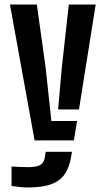

<svg xmlns="http://www.w3.org/2000/svg" viewBox="-20 -620 462 848"><path d="M132.8 0 23.9 -600H142.7L181.7 -320L206.9 -85.5H320.5L306.2 0ZM103.8 208Q87.7 208 68.1 206Q48.5 204 31 201.4V115.4Q44.8 116.3 66.1 117.3Q87.3 118.2 102.9 118.2Q138.9 118.2 156.2 109.5Q173.5 100.8 177.6 76.8L181.9 50.6H297.8L293.5 76.3Q285.5 120.4 265.5 149.6Q245.5 178.9 206.6 193.4Q167.7 208 103.8 208ZM236.6 -136.5 252.9 -320 283.8 -600H402.6L328.8 -136.5Z"/></svg>

Font: Big Shoulders Stencil Text Thin
Style: Regular
Weight: 100
Designer: Patric King
Foundry: XO Type Co
Version: Version 2.001